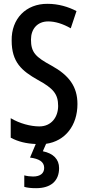

<svg xmlns="http://www.w3.org/2000/svg" viewBox="-20 -744 460 1004"><path d="M289 135C289 89 259 58 204 47L221 8C321 -6 385 -88 385 -200C385 -292 340 -351 249 -401C166 -446 142 -470 142 -537C142 -592 175 -632 232 -632C268 -632 308 -620 350 -596L380 -686C338 -708 286 -724 229 -724C116 -725 39 -646 41 -532C41 -419 93 -374 178 -326C259 -282 284 -252 284 -190C284 -131 248 -83 186 -83C140 -83 83 -98 36 -126V-24C75 -3 118 7 167 9L137 80C183 86 211 101 211 134C211 161 192 179 153 179C138 179 122 177 107 173V233C123 238 143 240 169 240C245 240 289 203 289 135Z"/></svg>

Font: Noto Sans Khmer ExtraCondensed Medium
Style: Regular
Weight: 500
Width: 2
Designer: Danh Hong and the Monotype Design Team
Foundry: Monotype Imaging Inc.
Version: Version 2.004